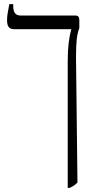

<svg xmlns="http://www.w3.org/2000/svg" viewBox="-20 -667 472 927"><path d="M307 240V-372Q307 -422 311.5 -459.5Q316 -497 324 -524V-526H49Q30 -526 22 -536.5Q14 -547 14 -570Q14 -584 17 -603.5Q20 -623 25 -647H44V-636Q44 -592 79 -592H344Q363 -592 363 -571V-532Q354 -508 350.5 -477.5Q347 -447 347 -390L354 214Q347 222 337.5 228.5Q328 235 316 240Z"/></svg>

Font: Noto Serif Hebrew SemiCondensed Light
Style: Regular
Weight: 300
Width: 4
Designer: Monotype Design Team
Foundry: Monotype Imaging Inc.
Version: Version 2.004; ttfautohint (v1.8.4.7-5d5b)